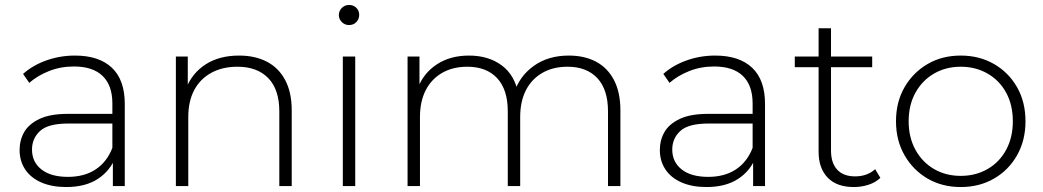

<svg xmlns="http://www.w3.org/2000/svg" viewBox="-20 -750 4203 774"><path d="M435 0V-119L433 -137V-333Q433 -406 393.5 -444Q354 -482 278 -482Q224 -482 177.5 -463.5Q131 -445 98 -416L73 -452Q112 -487 167 -506.5Q222 -526 282 -526Q379 -526 431 -477Q483 -428 483 -331V0ZM247 4Q189 4 146.5 -14.5Q104 -33 81.5 -67Q59 -101 59 -145Q59 -185 77.5 -217.5Q96 -250 139 -270.5Q182 -291 254 -291H446V-252H255Q174 -252 141.5 -222Q109 -192 109 -147Q109 -97 147 -67Q185 -37 254 -37Q320 -37 365.5 -67Q411 -97 433 -154L447 -120Q426 -63 375.5 -29.5Q325 4 247 4Z M689 0V-522H737V-377L730 -393Q754 -455 809 -490.5Q864 -526 944 -526Q1008 -526 1055.5 -501.5Q1103 -477 1129.5 -427.5Q1156 -378 1156 -305V0H1106V-301Q1106 -389 1061.5 -435Q1017 -481 937 -481Q876 -481 831 -456Q786 -431 762.5 -386Q739 -341 739 -278V0Z M1362 0V-522H1412V0ZM1387 -649Q1370 -649 1358 -661Q1346 -673 1346 -689Q1346 -706 1358 -718Q1370 -730 1387 -730Q1405 -730 1416.5 -718.5Q1428 -707 1428 -690Q1428 -673 1416.5 -661Q1405 -649 1387 -649Z M1623 0V-522H1671V-378L1664 -394Q1687 -455 1741 -490.5Q1795 -526 1871 -526Q1949 -526 2002.5 -486.5Q2056 -447 2070 -369L2053 -376Q2074 -443 2132 -484.5Q2190 -526 2273 -526Q2336 -526 2382.5 -501.5Q2429 -477 2455 -427.5Q2481 -378 2481 -305V0H2431V-301Q2431 -389 2388 -435Q2345 -481 2268 -481Q2209 -481 2166 -456Q2123 -431 2100 -386Q2077 -341 2077 -278V0H2027V-301Q2027 -389 1984 -435Q1941 -481 1864 -481Q1805 -481 1762 -456Q1719 -431 1696 -386Q1673 -341 1673 -278V0Z M3016 0V-119L3014 -137V-333Q3014 -406 2974.5 -444Q2935 -482 2859 -482Q2805 -482 2758.5 -463.5Q2712 -445 2679 -416L2654 -452Q2693 -487 2748 -506.5Q2803 -526 2863 -526Q2960 -526 3012 -477Q3064 -428 3064 -331V0ZM2828 4Q2770 4 2727.5 -14.5Q2685 -33 2662.5 -67Q2640 -101 2640 -145Q2640 -185 2658.5 -217.5Q2677 -250 2720 -270.5Q2763 -291 2835 -291H3027V-252H2836Q2755 -252 2722.5 -222Q2690 -192 2690 -147Q2690 -97 2728 -67Q2766 -37 2835 -37Q2901 -37 2946.5 -67Q2992 -97 3014 -154L3028 -120Q3007 -63 2956.5 -29.5Q2906 4 2828 4Z M3422 4Q3353 4 3316.5 -34Q3280 -72 3280 -138V-636H3330V-143Q3330 -93 3355 -66Q3380 -39 3427 -39Q3476 -39 3508 -68L3529 -33Q3509 -14 3480.5 -5Q3452 4 3422 4ZM3184 -479V-522H3496V-479Z M3853 4Q3778 4 3719.5 -30Q3661 -64 3626.5 -124Q3592 -184 3592 -261Q3592 -339 3626.5 -398.5Q3661 -458 3719.5 -492Q3778 -526 3853 -526Q3928 -526 3987 -492Q4046 -458 4080 -398.5Q4114 -339 4114 -261Q4114 -184 4080 -124Q4046 -64 3987 -30Q3928 4 3853 4ZM3853 -41Q3913 -41 3961 -68.5Q4009 -96 4036 -146Q4063 -196 4063 -261Q4063 -327 4036 -376.5Q4009 -426 3961 -453.5Q3913 -481 3853 -481Q3793 -481 3745.5 -453.5Q3698 -426 3670.5 -376.5Q3643 -327 3643 -261Q3643 -196 3670.5 -146Q3698 -96 3745.5 -68.5Q3793 -41 3853 -41Z"/></svg>

Font: Montserrat Thin Light
Style: Regular
Weight: 300
Version: Version 9.000